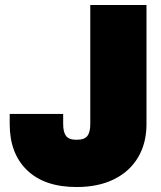

<svg xmlns="http://www.w3.org/2000/svg" viewBox="-20 -740 648 772"><path d="M19 -241V-282H234V-241Q234 -209 245.5 -193.5Q257 -178 288 -178Q320 -178 331.5 -193.5Q343 -209 343 -241V-720H569V-241Q569 -164 535 -107Q501 -50 438 -19Q375 12 288 12Q159 12 89 -55.5Q19 -123 19 -241Z"/></svg>

Font: Aspekta 1000
Style: Regular
Weight: 1000
Designer: Ivo Dolenc
Version: Version 2.000